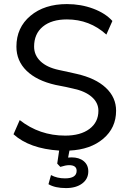

<svg xmlns="http://www.w3.org/2000/svg" viewBox="-20 -749 643 965"><path d="M79.1 -145.5Q178.7 -67.4 307.6 -67.4Q384.8 -67.4 429.7 -101.1Q474.6 -134.8 474.6 -192.4Q474.6 -232.4 441.4 -261.7Q408.2 -291 347.7 -303.7Q340.8 -305.7 311 -312Q281.2 -318.4 258.8 -322.3Q164.1 -343.8 113.3 -393.6Q62.5 -443.4 62.5 -514.6Q62.5 -610.4 132.8 -669.4Q203.1 -728.5 316.4 -728.5Q386.7 -728.5 448.2 -705.6Q509.8 -682.6 544.9 -643.6L514.6 -575.2Q430.7 -651.4 316.4 -651.4Q239.3 -651.4 195.3 -615.2Q151.4 -579.1 151.4 -514.6Q151.4 -471.7 183.6 -440.9Q215.8 -410.2 275.4 -397.5Q292 -393.6 322.8 -387.2Q353.5 -380.9 364.3 -377.9Q460 -356.4 511.7 -308.1Q563.5 -259.8 563.5 -192.4Q563.5 -106.4 499 -51.8Q434.6 2.9 329.1 7.8L322.3 43Q329.1 42 339.8 42Q377.9 42 400.9 61Q423.8 80.1 423.8 112.3Q423.8 150.4 393.1 173.3Q362.3 196.3 311.5 196.3Q256.8 196.3 223.6 176.8L236.3 130.9Q266.6 147.5 306.6 147.5Q365.2 147.5 365.2 109.4Q365.2 81.1 327.1 81.1Q310.5 81.1 283.2 89.8L267.6 73.2L277.3 7.8Q127.9 -2 47.9 -74.2Z"/></svg>

Font: Min Sans
Style: Regular
Weight: 400
Designer: Jinseong-Kim, NotoSansCJK, Nunito
Foundry: Jinseong-Kim
Version: Version 1.400;Glyphs 3.1.2 (3151)